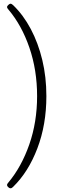

<svg xmlns="http://www.w3.org/2000/svg" viewBox="-20 -804 341 1035"><path d="M36 -784Q40 -784 44 -781.5Q48 -779 51 -776Q106 -723 146 -647.5Q186 -572 208 -480.5Q230 -389 230 -286Q230 -132 181.5 -4.5Q133 123 51 203Q48 206 44.5 208.5Q41 211 36 211Q31 211 24.5 205Q18 199 18 194Q18 187 25 180Q96 95 138 -25.5Q180 -146 180 -286Q180 -426 138.5 -547Q97 -668 25 -753Q18 -760 18 -767Q18 -771 25 -777.5Q32 -784 36 -784Z"/></svg>

Font: Asap ExtraLight
Style: Regular
Weight: 200
Designer: Pablo Cosgaya
Foundry: Omnibus-Type
Version: Version 3.001; ttfautohint (v1.8.4.7-5d5b)